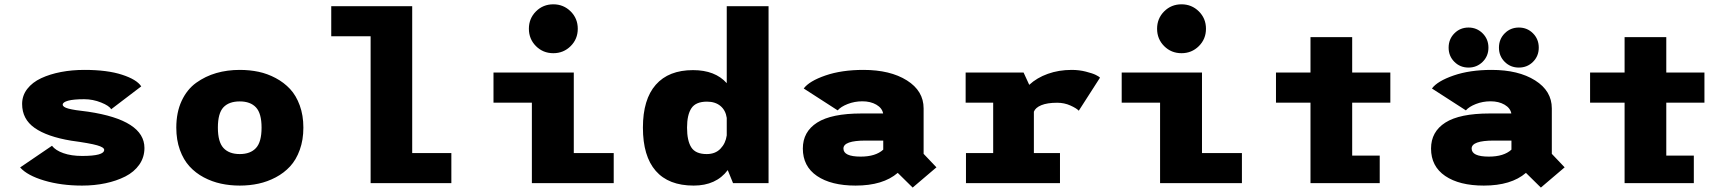

<svg xmlns="http://www.w3.org/2000/svg" viewBox="-20 -828 7850 868"><path d="M351 11Q256.5 11 180 -11.8Q103.5 -34.5 71 -71L215 -169Q231 -148 266.8 -135.5Q302.5 -123 351.5 -123Q451 -123 451 -150.5Q451 -162 418.8 -171.2Q386.5 -180.5 302 -192Q193 -210 136.5 -249.8Q80 -289.5 80 -358Q80 -396 103.2 -426Q126.5 -456 166.2 -474.5Q206 -493 255.8 -502.5Q305.5 -512 362 -512Q465 -512 531.8 -490.2Q598.5 -468.5 618.5 -437.5L482.5 -334Q474.5 -349.5 437.2 -364.5Q400 -379.5 360.5 -379.5Q312.5 -379.5 288 -372.8Q263.5 -366 263.5 -355Q263.5 -344 289.2 -337Q315 -330 378.5 -323Q633 -285 633 -159Q633 -117 609.8 -83.8Q586.5 -50.5 546.5 -30.2Q506.5 -10 456.8 0.5Q407 11 351 11Z M777 -251Q777 -320 801.2 -372Q825.5 -424 867 -453.8Q908.5 -483.5 958 -497.8Q1007.5 -512 1064 -512Q1108.5 -512 1148.8 -503.5Q1189 -495 1226.5 -475Q1264 -455 1291.5 -425.5Q1319 -396 1335.2 -351.2Q1351.5 -306.5 1351.5 -251Q1351.5 -195.5 1335.2 -150.5Q1319 -105.5 1291.5 -75.8Q1264 -46 1226.5 -26.2Q1189 -6.5 1148.8 2.2Q1108.5 11 1064 11Q1019.5 11 979 2.2Q938.5 -6.5 901.2 -26.2Q864 -46 836.8 -75.8Q809.5 -105.5 793.2 -150.5Q777 -195.5 777 -251ZM1064 -131.5Q1112 -131.5 1137.2 -158.8Q1162.5 -186 1162.5 -251Q1162.5 -315.5 1137.2 -342.5Q1112 -369.5 1064 -369.5Q1015 -369.5 990 -342.8Q965 -316 965 -251Q965 -186.5 990.2 -159Q1015.5 -131.5 1064 -131.5Z M1843.5 -136H2020.5V0H1655.5V-664H1477.5V-800H1843.5Z M2481.5 -587.5Q2435 -587.5 2403 -619.5Q2371 -651.5 2371 -698Q2371 -744.5 2403 -776.5Q2435 -808.5 2481.5 -808.5Q2527.5 -808.5 2559.8 -776.5Q2592 -744.5 2592 -698Q2592 -651.5 2559.8 -619.5Q2527.5 -587.5 2481.5 -587.5ZM2574 -136H2754.5V0H2384.5V-364H2211V-500H2574Z M3113 -511Q3213 -511 3265.5 -452V-800H3454.5V0H3294L3270 -59Q3217.5 11 3116 11Q3002.5 11 2944.5 -55.5Q2886.5 -122 2886.5 -251Q2886.5 -379 2944.8 -445Q3003 -511 3113 -511ZM3086 -251Q3086 -192 3105.2 -161.8Q3124.5 -131.5 3175 -131.5Q3214 -131.5 3237.2 -155.8Q3260.5 -180 3265.5 -216V-295Q3260.5 -329.5 3237 -349Q3213.5 -368.5 3176 -368.5Q3125.5 -368.5 3105.8 -338.8Q3086 -309 3086 -251Z M4106 20 4038.5 -46.5Q3972 11 3848 11Q3737.5 11 3673.5 -32.5Q3609.5 -76 3609.5 -156.5Q3609.5 -232.5 3674.2 -273.8Q3739 -315 3874.5 -315H3972.5Q3968 -339.5 3941.8 -354.8Q3915.5 -370 3878.5 -370Q3843.5 -370 3812.2 -357.8Q3781 -345.5 3767 -329L3613.5 -428Q3638.5 -461.5 3711.8 -486.8Q3785 -512 3883.5 -512Q4004.5 -512 4080 -464.5Q4155.5 -417 4155.5 -338V-132.5L4213.5 -71.5ZM3871 -120Q3938.5 -120 3973 -151.5V-192.5H3893.5Q3793 -192.5 3793 -156.5Q3793 -120 3871 -120Z M4654 -136H4772V0H4347V-136H4470V-364H4345.5V-500H4607.5L4633 -444.5Q4667.5 -476.5 4717 -494.2Q4766.5 -512 4825 -512Q4858.5 -512 4889 -504.2Q4919.5 -496.5 4934 -489.2Q4948.5 -482 4953 -477L4857 -327.5Q4847 -338.5 4819.2 -351Q4791.5 -363.5 4759.5 -363.5Q4714.5 -363.5 4687.8 -352.5Q4661 -341.5 4654 -323Z M5321.5 -587.5Q5275 -587.5 5243 -619.5Q5211 -651.5 5211 -698Q5211 -744.5 5243 -776.5Q5275 -808.5 5321.5 -808.5Q5367.5 -808.5 5399.8 -776.5Q5432 -744.5 5432 -698Q5432 -651.5 5399.8 -619.5Q5367.5 -587.5 5321.5 -587.5ZM5414 -136H5594.5V0H5224.5V-364H5051V-500H5414Z M5748.5 -364V-500H5904.5V-660H6093V-500H6265.5V-364H6093V-124.5H6217.5V0H5904.5V-364Z M6619 -522.5Q6581 -522.5 6555 -548.5Q6529 -574.5 6529 -612.5Q6529 -651 6555 -677.2Q6581 -703.5 6619 -703.5Q6656.5 -703.5 6682.8 -677.2Q6709 -651 6709 -612.5Q6709 -574.5 6682.8 -548.5Q6656.5 -522.5 6619 -522.5ZM6756.5 -612.5Q6756.5 -651 6782.5 -677.2Q6808.5 -703.5 6846.5 -703.5Q6884.5 -703.5 6910.5 -677.2Q6936.5 -651 6936.5 -612.5Q6936.5 -574.5 6910.5 -548.5Q6884.5 -522.5 6846.5 -522.5Q6808.5 -522.5 6782.5 -548.5Q6756.5 -574.5 6756.5 -612.5ZM6946 20 6878.5 -46.5Q6812 11 6688 11Q6577.5 11 6513.5 -32.5Q6449.5 -76 6449.5 -156.5Q6449.5 -232.5 6514.2 -273.8Q6579 -315 6714.5 -315H6812.5Q6808 -339.5 6781.8 -354.8Q6755.5 -370 6718.5 -370Q6683.5 -370 6652.2 -357.8Q6621 -345.5 6607 -329L6453.5 -428Q6478.5 -461.5 6551.8 -486.8Q6625 -512 6723.5 -512Q6844.5 -512 6920 -464.5Q6995.5 -417 6995.5 -338V-132.5L7053.5 -71.5ZM6711 -120Q6778.5 -120 6813 -151.5V-192.5H6733.5Q6633 -192.5 6633 -156.5Q6633 -120 6711 -120Z M7168.5 -364V-500H7324.5V-660H7513V-500H7685.5V-364H7513V-124.5H7637.5V0H7324.5V-364Z"/></svg>

Font: League Mono ExtraBold
Style: Regular
Weight: 800
Width: 6
Designer: Tyler Finck
Foundry: The League of Moveable Type / Tyler Finck
Version: Version 2.210